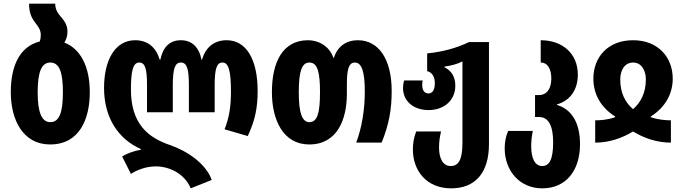

<svg xmlns="http://www.w3.org/2000/svg" viewBox="-20 -780 3738 1050"><path d="M332 -547C342 -563 349 -582 349 -607C349 -644 331 -667 314 -687C296 -708 282 -727 282 -760H139C139 -701 158 -675 177 -650C191 -632 203 -615 203 -588C203 -575 201 -563 197 -553C86 -525 39 -417 39 -276C39 -125 105 10 254 10C415 10 471 -129 471 -276C471 -420 418 -514 332 -547ZM255 -112C207 -112 186 -168 186 -275C186 -386 207 -438 255 -438C305 -438 324 -385 324 -276C324 -166 305 -112 255 -112Z M1023 250 1138 204C1106 115 1005 46 909 13C791 -27 696 -102 696 -290C696 -390 707 -438 741 -438C774 -438 784 -404 784 -313V-166H925V-313C925 -405 937 -438 969 -438C1002 -438 1013 -405 1013 -313V-166H1154V-313C1154 -404 1165 -438 1197 -438C1231 -438 1243 -390 1243 -278C1243 -203 1235 -140 1208 -73L1335 -36C1376 -124 1389 -193 1389 -283C1389 -454 1327 -560 1220 -560C1152 -560 1105 -523 1085 -454H1082C1068 -523 1029 -560 969 -560C909 -560 871 -523 857 -454H853C833 -523 786 -560 719 -560C611 -560 549 -454 549 -299C549 -137 626 -20 750 35V39C718 44 673 59 648 76L696 171C730 149 779 130 832 130C907 130 990 170 1023 250Z M1671 10C1826 10 1877 -129 1877 -268V-318C1877 -401 1887 -438 1921 -438C1958 -438 1975 -388 1975 -279C1975 -184 1960 -85 1928 0H2067C2108 -101 2122 -182 2122 -283C2122 -456 2051 -560 1937 -560C1874 -560 1826 -527 1806 -464H1803C1782 -527 1723 -560 1665 -560C1525 -560 1467 -439 1467 -276C1467 -125 1528 10 1671 10ZM1672 -112C1630 -112 1614 -168 1614 -275C1614 -386 1629 -438 1672 -438C1717 -438 1730 -385 1730 -275C1730 -166 1717 -112 1672 -112Z M2447 250C2581 250 2654 163 2654 8V-550H2545C2477 -517 2399 -496 2316 -488V-391C2348 -383 2358 -354 2358 -324C2358 -291 2346 -269 2324 -269C2300 -269 2289 -287 2289 -316C2289 -323 2290 -331 2291 -340H2190C2186 -326 2184 -313 2184 -299C2184 -230 2237 -178 2325 -178C2403 -178 2470 -227 2470 -311C2470 -356 2452 -392 2411 -412V-416C2444 -420 2479 -429 2509 -444V-1C2509 89 2490 128 2445 128C2398 128 2381 79 2381 27C2381 -9 2386 -35 2392 -61H2256C2243 -26 2238 2 2238 39C2238 150 2310 250 2447 250Z M2945 250C3077 250 3152 151 3152 9C3152 -118 3099 -185 3026 -206V-209C3099 -230 3140 -290 3140 -372C3140 -487 3056 -560 2937 -560V-438C2976 -438 2995 -401 2995 -351C2995 -298 2973 -260 2927 -260H2906V-140H2928C2978 -140 3005 -96 3005 -1C3005 90 2985 128 2945 128C2904 128 2885 83 2885 19C2885 -12 2889 -42 2894 -64H2759C2746 -35 2740 -2 2740 31C2740 154 2822 250 2945 250Z M3235 0C3311 0 3381 -24 3442 -61C3503 -24 3573 0 3649 0V-122C3622 -122 3579 -125 3539 -139V-143C3617 -192 3659 -266 3659 -350C3659 -467 3579 -560 3442 -560C3304 -560 3225 -467 3225 -350C3225 -265 3266 -192 3344 -143V-139C3301 -124 3262 -122 3235 -122ZM3442 -183C3399 -220 3372 -271 3372 -346C3372 -394 3395 -438 3442 -438C3489 -438 3512 -394 3512 -346C3512 -271 3484 -220 3442 -183Z"/></svg>

Font: Noto Sans Georgian ExtraCondensed ExtraBold
Style: Regular
Weight: 800
Width: 2
Designer: Monotype Design Team, Akaki Razmadze
Foundry: Google LLC
Version: Version 2.005